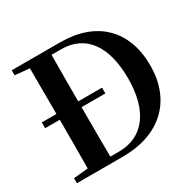

<svg xmlns="http://www.w3.org/2000/svg" viewBox="-160 -916 1108 1091"><g transform="rotate(-30 394.5 -370.5)"><path d="M440 -361V-399H284C284 -504 284 -605 285 -704H348C504 -704 595 -588 595 -370C595 -161 504 -36 342 -36H285C284 -139 284 -244 284 -359V-361ZM45 -708 140 -699 141 -399H45V-361H141V-359C141 -245 141 -142 140 -42L45 -33V0H346C592 0 741 -141 741 -372C741 -602 601 -741 363 -741H45Z"/></g></svg>

Font: Noto Serif KR
Style: Bold
Weight: 700
Designer: Ryoko NISHIZUKA 西塚涼子 (kana & ideographs); Frank Grießhammer (Latin, Greek & Cyrillic); Wenlong ZHANG 张文龙 (bopomofo); San
Foundry: Adobe
Version: Version 2.001;hotconv 1.1.0;makeotfexe 2.6.0